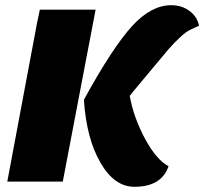

<svg xmlns="http://www.w3.org/2000/svg" viewBox="-20 -697 784 737"><path d="M8 0 122 -608 133 -660H347L221 0ZM627 -59Q600 20 496 20Q419 20 366 -72Q312 -164 302 -314Q412 -515 488 -598Q561 -677 637 -677Q678 -677 707.5 -655Q737 -633 744 -598Q710 -584 694 -573Q654 -543 600 -476L509 -367Q487 -341 478 -329Q493 -245 538 -162Q581 -83 627 -59Z"/></svg>

Font: Sansita One
Style: Regular
Weight: 400
Designer: Pablo Cosgaya
Foundry: Omnibus-Type
Version: Version 1.001